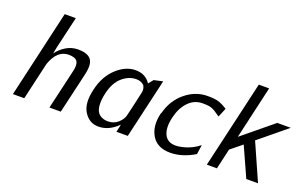

<svg xmlns="http://www.w3.org/2000/svg" viewBox="-82 -1057 2269 1431"><g transform="rotate(20 1052.0 -341.5)"><path d="M72 0 231 -692H319L260 -438Q260 -434 257 -423L250 -387Q278 -426 321.5 -452.5Q365 -479 418 -479Q531 -479 535 -396Q537 -364 524 -310L452 1H362L435 -314Q448 -367 432.5 -392.5Q417 -418 363 -418Q273 -418 230 -296L162 0Z M625 -237Q651 -352 727 -419Q784 -470 849 -479Q871 -481 882 -480Q952 -477 991 -419L1022 -457L1092 -472L983 0H893L901 -35L903 -45L906 -61Q835 10 752 10Q680 10 638.5 -55Q597 -120 625 -237ZM717 -240Q703 -183 708 -136Q713 -91 740 -71Q767 -51 805 -51Q853 -51 885.5 -80.5Q918 -110 925 -140Q947 -231 971 -341Q977 -368 962 -395Q938 -419 900 -419Q840 -419 788.5 -374Q737 -329 717 -240Z M1156 -237Q1156 -239 1161 -248Q1188 -353 1267 -418Q1346 -483 1442 -483Q1496 -483 1526 -474.5Q1556 -466 1599 -439L1569 -367Q1561 -372 1545.5 -383Q1530 -394 1522.5 -398.5Q1515 -403 1501 -409Q1487 -415 1469 -417Q1451 -419 1426 -419Q1359 -419 1312.5 -370Q1266 -321 1248 -242Q1228 -159 1251 -107Q1275 -54 1340 -54Q1374 -54 1420 -68Q1431 -72 1440.5 -75.5Q1450 -79 1458.5 -83Q1467 -87 1472 -89.5Q1477 -92 1486 -97.5Q1495 -103 1497.5 -104.5Q1500 -106 1511 -114Q1522 -122 1525 -124L1514 -49Q1416 10 1322 10Q1219 10 1175.5 -61Q1132 -132 1156 -237Z M1610 0 1770 -693H1852L1756 -274L1997 -472H2104L1886 -293L2016 0H1923L1817 -235L1727 -162L1690 0Z"/></g></svg>

Font: Coval
Style: Book Italic
Weight: 350
Foundry: Context Ltd
Version: Version 001.000